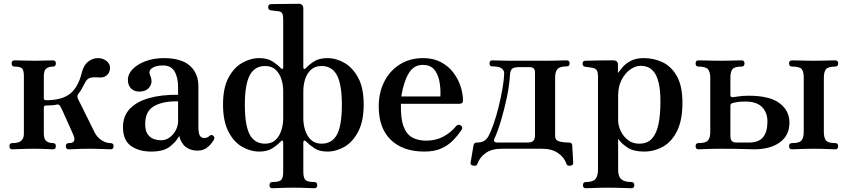

<svg xmlns="http://www.w3.org/2000/svg" viewBox="-20 -794 4507 1021"><path d="M45 0Q30 0 30 -17Q30 -33 45 -33Q79 -33 93 -45.5Q107 -58 107 -83V-390Q107 -416 99 -428Q91 -440 57 -440Q42 -440 42 -457Q42 -473 57 -473Q65 -473 84.5 -472.5Q104 -472 127.5 -471.5Q151 -471 168 -471Q194 -471 222.5 -472Q251 -473 262 -473Q277 -473 277 -457Q277 -440 262 -440Q240 -440 226.5 -430Q213 -420 213 -388V-272Q213 -261 225 -261Q309 -261 352.5 -295.5Q396 -330 415 -408Q425 -448 449 -466.5Q473 -485 501 -485Q527 -485 546 -470Q565 -455 565 -434Q565 -408 548.5 -394Q532 -380 508 -382Q474 -385 458 -379.5Q442 -374 433 -356Q423 -336 414 -320.5Q405 -305 396 -294Q388 -284 395 -267Q400 -258 412.5 -233Q425 -208 439.5 -178Q454 -148 466.5 -123.5Q479 -99 483 -90Q497 -63 520.5 -48Q544 -33 568 -33Q584 -33 584 -17Q584 0 568 0Q561 0 540 -1Q519 -2 495.5 -2.5Q472 -3 454 -3Q437 -3 414 -2.5Q391 -2 372 -1Q353 0 346 0Q330 0 330 -17Q330 -33 346 -33Q368 -33 373.5 -44Q379 -55 371 -74Q369 -79 359.5 -100.5Q350 -122 338 -148.5Q326 -175 316 -197.5Q306 -220 301 -228Q294 -241 283 -238Q270 -235 255.5 -234Q241 -233 225 -233Q213 -233 213 -222V-86Q213 -54 226.5 -43.5Q240 -33 262 -33Q277 -33 277 -17Q277 0 262 0Q255 0 237 -1Q219 -2 198.5 -2.5Q178 -3 161 -3Q144 -3 119.5 -2.5Q95 -2 74 -1Q53 0 45 0Z M784 12Q719 12 676.5 -18Q634 -48 634 -118Q634 -177 670.5 -215.5Q707 -254 773 -272.5Q839 -291 927 -290V-329Q927 -383 908 -414.5Q889 -446 847 -446Q808 -446 788 -431.5Q768 -417 778 -394Q794 -360 777 -333.5Q760 -307 719 -307Q694 -307 677 -323.5Q660 -340 660 -370Q660 -400 685 -426Q710 -452 753.5 -468.5Q797 -485 852 -485Q943 -485 989 -445Q1035 -405 1035 -335V-123Q1035 -83 1043.5 -71.5Q1052 -60 1065 -60Q1075 -60 1082.5 -63.5Q1090 -67 1094 -71Q1105 -82 1116 -70Q1121 -65 1120 -59Q1119 -53 1115 -47Q1101 -24 1080.5 -8.5Q1060 7 1031 7Q994 7 968.5 -12Q943 -31 933 -71Q915 -38 881.5 -13Q848 12 784 12ZM834 -48Q863 -48 884 -64.5Q905 -81 916 -104Q927 -127 927 -148V-255Q848 -257 800 -230Q752 -203 752 -135Q752 -96 767 -77.5Q782 -59 801.5 -53.5Q821 -48 834 -48Z M1428 207Q1413 207 1413 191Q1413 174 1428 174Q1466 174 1476 162Q1486 150 1486 120V-37Q1486 -43 1482.5 -46Q1479 -49 1473 -42Q1456 -23 1428.5 -5.5Q1401 12 1359 12Q1312 12 1267.5 -13.5Q1223 -39 1194.5 -94.5Q1166 -150 1166 -238Q1166 -326 1194.5 -380Q1223 -434 1267.5 -459.5Q1312 -485 1359 -485Q1401 -485 1428.5 -467.5Q1456 -450 1473 -432Q1479 -425 1482.5 -427.5Q1486 -430 1486 -436V-686Q1486 -714 1480.5 -723.5Q1475 -733 1461 -734Q1454 -735 1440.5 -736.5Q1427 -738 1420 -739Q1406 -742 1406 -756Q1406 -772 1422 -772Q1425 -772 1445.5 -772.5Q1466 -773 1492 -773Q1518 -773 1540 -773.5Q1562 -774 1568 -774Q1593 -774 1593 -748V-436Q1593 -430 1596.5 -427.5Q1600 -425 1607 -432Q1624 -451 1651 -468Q1678 -485 1721 -485Q1768 -485 1812 -459.5Q1856 -434 1885 -380Q1914 -326 1914 -238Q1914 -150 1885 -94.5Q1856 -39 1812 -13.5Q1768 12 1721 12Q1678 12 1651.5 -6Q1625 -24 1607 -42Q1600 -49 1596.5 -46Q1593 -43 1593 -37V120Q1593 150 1603.5 162Q1614 174 1651 174Q1667 174 1667 191Q1667 207 1651 207Q1644 207 1624 206Q1604 205 1581 204.5Q1558 204 1540 204Q1523 204 1499.5 204.5Q1476 205 1456 206Q1436 207 1428 207ZM1690 -30Q1746 -30 1772 -78.5Q1798 -127 1798 -238Q1798 -344 1772 -393.5Q1746 -443 1690 -443Q1655 -443 1633.5 -423Q1612 -403 1602.5 -372.5Q1593 -342 1593 -310V-164Q1593 -133 1602.5 -102Q1612 -71 1633.5 -50.5Q1655 -30 1690 -30ZM1390 -30Q1425 -30 1446 -50.5Q1467 -71 1476.5 -102Q1486 -133 1486 -164V-310Q1486 -342 1476.5 -372.5Q1467 -403 1446 -423Q1425 -443 1390 -443Q1334 -443 1308 -393.5Q1282 -344 1282 -238Q1282 -127 1308 -78.5Q1334 -30 1390 -30Z M2237 12Q2123 12 2058.5 -50Q1994 -112 1994 -228Q1994 -301 2023 -359Q2052 -417 2105.5 -451Q2159 -485 2230 -485Q2284 -485 2324 -464Q2364 -443 2390 -409Q2416 -375 2429 -335.5Q2442 -296 2442 -258Q2442 -242 2422 -242H2112Q2110 -166 2125.5 -123Q2141 -80 2172 -63Q2203 -46 2247 -46Q2298 -46 2338.5 -68Q2379 -90 2405 -123Q2416 -136 2430 -127Q2444 -118 2434 -103Q2414 -73 2388.5 -47Q2363 -21 2326.5 -4.5Q2290 12 2237 12ZM2114 -281H2322Q2324 -329 2315.5 -367Q2307 -405 2286.5 -427Q2266 -449 2228 -449Q2180 -449 2153 -403.5Q2126 -358 2114 -281Z M2498 87Q2491 86 2486 82.5Q2481 79 2482 74Q2483 70 2486 50Q2489 30 2493 8Q2497 -14 2498 -21Q2501 -36 2515 -36Q2540 -36 2554 -44.5Q2568 -53 2577 -69Q2590 -93 2604.5 -134Q2619 -175 2631 -223.5Q2643 -272 2651.5 -319.5Q2660 -367 2661 -405Q2661 -420 2647 -430.5Q2633 -441 2598 -441Q2583 -441 2583 -457Q2583 -473 2598 -473Q2609 -473 2636 -472Q2663 -471 2694 -471H2881Q2901 -471 2924.5 -471.5Q2948 -472 2967.5 -472.5Q2987 -473 2994 -473Q3009 -473 3009 -457Q3009 -441 2994 -441Q2957 -441 2944.5 -426.5Q2932 -412 2932 -382V-70Q2932 -48 2954.5 -42Q2977 -36 3006 -36Q3022 -36 3023 -21Q3023 -15 3024 -0.5Q3025 14 3026 30.5Q3027 47 3027.5 59.5Q3028 72 3028 74Q3028 85 3013 87Q2996 89 2993 79Q2981 43 2947.5 20Q2914 -3 2863 -3H2647Q2595 -3 2562.5 20Q2530 43 2518 79Q2515 89 2498 87ZM2624 -36H2783Q2807 -36 2816 -45Q2825 -54 2825 -76V-410Q2825 -437 2796 -437H2742Q2716 -437 2705 -429.5Q2694 -422 2692 -398Q2689 -341 2675.5 -277Q2662 -213 2644.5 -154Q2627 -95 2608 -54Q2605 -46 2609.5 -41Q2614 -36 2624 -36Z M3095 207Q3080 207 3080 191Q3080 174 3095 174Q3133 174 3146.5 158Q3160 142 3160 106V-384Q3160 -412 3153 -421Q3146 -430 3132 -433Q3125 -435 3111.5 -436.5Q3098 -438 3092 -439Q3078 -441 3078 -455Q3078 -471 3093 -471Q3096 -471 3117 -471.5Q3138 -472 3164.5 -472.5Q3191 -473 3213 -473Q3235 -473 3241 -473Q3266 -473 3266 -450V-406Q3275 -418 3291 -437Q3307 -456 3334.5 -470.5Q3362 -485 3403 -485Q3458 -485 3504.5 -462.5Q3551 -440 3580 -388Q3609 -336 3609 -247Q3609 -155 3580.5 -97.5Q3552 -40 3505.5 -14Q3459 12 3405 12Q3349 12 3316.5 -9.5Q3284 -31 3267 -56V109Q3267 145 3284 159.5Q3301 174 3338 174Q3353 174 3353 191Q3353 207 3338 207Q3331 207 3307.5 206Q3284 205 3257.5 204.5Q3231 204 3213 204Q3196 204 3171 204.5Q3146 205 3124.5 206Q3103 207 3095 207ZM3378 -30Q3423 -30 3447.5 -57.5Q3472 -85 3482 -135.5Q3492 -186 3492 -253Q3492 -316 3482.5 -354Q3473 -392 3457.5 -411.5Q3442 -431 3423.5 -437.5Q3405 -444 3386 -444Q3359 -444 3331.5 -424.5Q3304 -405 3285.5 -369.5Q3267 -334 3267 -285V-155Q3267 -127 3280.5 -98Q3294 -69 3319 -49.5Q3344 -30 3378 -30Z M3694 0Q3679 0 3679 -17Q3679 -33 3694 -33Q3733 -33 3745 -47.5Q3757 -62 3757 -92V-381Q3757 -411 3745 -425.5Q3733 -440 3694 -440Q3679 -440 3679 -457Q3679 -473 3694 -473Q3702 -473 3723 -472.5Q3744 -472 3769 -471.5Q3794 -471 3811 -471Q3829 -471 3852.5 -471.5Q3876 -472 3896.5 -472.5Q3917 -473 3924 -473Q3939 -473 3939 -457Q3939 -440 3924 -440Q3885 -440 3874.5 -425.5Q3864 -411 3864 -381V-288Q3864 -277 3876 -277Q3885 -278 3908 -281.5Q3931 -285 3962 -285Q4072 -285 4125 -245.5Q4178 -206 4178 -142Q4178 -74 4127 -37Q4076 0 3990 0Q3975 0 3934.5 -1.5Q3894 -3 3811 -3Q3794 -3 3769 -2.5Q3744 -2 3723 -1Q3702 0 3694 0ZM4192 0Q4176 0 4176 -17Q4176 -33 4192 -33Q4231 -33 4242.5 -47.5Q4254 -62 4254 -92V-381Q4254 -414 4242.5 -427Q4231 -440 4192 -440Q4176 -440 4176 -457Q4176 -473 4192 -473Q4199 -473 4220 -472.5Q4241 -472 4265.5 -471.5Q4290 -471 4307 -471Q4325 -471 4349 -471.5Q4373 -472 4394 -472.5Q4415 -473 4422 -473Q4437 -473 4437 -457Q4437 -440 4422 -440Q4383 -440 4372 -425.5Q4361 -411 4361 -381V-92Q4361 -62 4372 -47.5Q4383 -33 4422 -33Q4437 -33 4437 -17Q4437 0 4422 0Q4415 0 4394 -1Q4373 -2 4349 -2.5Q4325 -3 4307 -3Q4290 -3 4265.5 -2.5Q4241 -2 4220 -1Q4199 0 4192 0ZM3898 -36H3962Q4015 -36 4038 -64.5Q4061 -93 4061 -148Q4061 -196 4032 -225Q4003 -254 3944 -254Q3917 -254 3902.5 -251.5Q3888 -249 3879 -247Q3864 -244 3864 -232V-73Q3864 -53 3871.5 -44.5Q3879 -36 3898 -36Z"/></svg>

Font: Zen Antique
Style: Regular
Weight: 400
Designer: Yoshimichi Ohira
Foundry: Positype
Version: Version 1.001